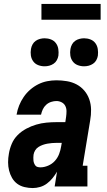

<svg xmlns="http://www.w3.org/2000/svg" viewBox="-20 -945 540 973"><path d="M146 8Q125 8 104 3Q83 -2 67 -14Q51 -26 41 -43.5Q31 -61 26 -81Q21 -101 21 -122.5Q21 -144 25 -166Q29 -191 39.5 -216Q50 -241 69.5 -260.5Q89 -280 113.5 -293Q138 -306 163.5 -313.5Q189 -321 215 -323.5Q241 -326 266 -326H311L315 -353Q317 -367 317 -381.5Q317 -396 311 -408Q305 -420 292.5 -426.5Q280 -433 266 -433Q253 -433 239 -428.5Q225 -424 214 -414Q203 -404 197 -391Q191 -378 188 -364H64Q68 -388 77 -410.5Q86 -433 100 -453.5Q114 -474 133 -490.5Q152 -507 174 -518Q196 -529 219.5 -533.5Q243 -538 266 -538Q293 -538 319.5 -533.5Q346 -529 368.5 -517Q391 -505 407.5 -485.5Q424 -466 432.5 -441.5Q441 -417 441.5 -390Q442 -363 437 -335L399 -105H423V0H257L269 -75Q259 -58 246.5 -42.5Q234 -27 218 -15Q202 -3 183 2.5Q164 8 146 8Q146 8 146 8Q146 8 146 8ZM185 -97Q204 -97 224 -105.5Q244 -114 258 -129.5Q272 -145 279.5 -164.5Q287 -184 290 -204L293 -221H266Q255 -221 243.5 -220Q232 -219 220.5 -217Q209 -215 197.5 -211Q186 -207 175.5 -200.5Q165 -194 158.5 -183.5Q152 -173 150 -161Q149 -154 149 -146.5Q149 -139 149.5 -132Q150 -125 152.5 -118.5Q155 -112 159 -106.5Q163 -101 170 -99Q177 -97 185 -97ZM406 -609Q389 -609 373.5 -615Q358 -621 348.5 -634Q339 -647 336.5 -663.5Q334 -680 337 -697Q339 -709 345 -720Q351 -731 361 -738Q371 -745 383 -748Q395 -751 406 -751Q423 -751 438.5 -745Q454 -739 463.5 -726Q473 -713 475.5 -696.5Q478 -680 476 -663Q474 -651 468 -640Q462 -629 451.5 -622Q441 -615 429.5 -612Q418 -609 406 -609ZM206 -609Q189 -609 173.5 -615Q158 -621 148.5 -634Q139 -647 136.5 -663.5Q134 -680 137 -697Q139 -709 145 -720Q151 -731 161 -738Q171 -745 183 -748Q195 -751 206 -751Q223 -751 238.5 -745Q254 -739 263.5 -726Q273 -713 275.5 -696.5Q278 -680 276 -663Q274 -651 268 -640Q262 -629 251.5 -622Q241 -615 229.5 -612Q218 -609 206 -609ZM190 -845V-925H490V-845Z"/></svg>

Font: Iosevka Slab Extrabold Oblique
Style: Regular
Weight: 800
Italic angle: -9°
Monospace: yes
Designer: Belleve Invis
Foundry: Belleve Invis
Version: Version 11.1.1; ttfautohint (v1.8.3)